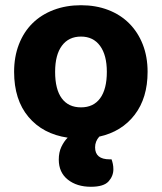

<svg xmlns="http://www.w3.org/2000/svg" viewBox="-20 -516 620 735"><path d="M545 -241Q545 -141 495.5 -76.5Q446 -12 360 7Q344 25 344 48Q344 94 400 94H407Q410 102 412 111.5Q414 121 414 132Q414 158 395.5 178.5Q377 199 328 199Q274 199 239.5 171.5Q205 144 205 95Q205 67 215 46Q225 25 239 11Q144 -3 89 -68.5Q34 -134 34 -241Q34 -299 52.5 -346.5Q71 -394 104.5 -427Q138 -460 185.5 -478Q233 -496 290 -496Q347 -496 394 -478Q441 -460 474.5 -426.5Q508 -393 526.5 -346Q545 -299 545 -241ZM290 -376Q243 -376 217 -341Q191 -306 191 -241Q191 -174 216.5 -139.5Q242 -105 290 -105Q338 -105 363.5 -140Q389 -175 389 -241Q389 -305 363 -340.5Q337 -376 290 -376Z"/></svg>

Font: Baloo Tammudu 2
Style: Bold
Weight: 700
Designer: Maithili Shingre, Omkar Shende and Ek Type
Foundry: Ek Type
Version: Version 1.640;hotconv 1.0.111;makeotfexe 2.5.65597; ttfautoh